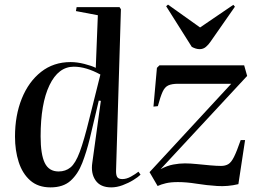

<svg xmlns="http://www.w3.org/2000/svg" viewBox="-20 -798 1121 832"><path d="M483 -62Q482 -41 487.5 -31.5Q493 -22 510 -22Q528 -22 547 -32.5Q566 -43 580 -54L589 -41Q579 -31 558 -18Q537 -5 511.5 4.5Q486 14 462 14Q415 14 394 -16.5Q373 -47 380 -93L417 -361L408 -362L369 -197Q355 -140 336.5 -92Q318 -44 286 -15Q254 14 199 14Q145 14 111 -16Q77 -46 61 -96Q45 -146 45 -206Q45 -298 74.5 -371Q104 -444 158 -486.5Q212 -529 286 -529Q314 -529 345.5 -521Q377 -513 395 -504L404 -732L309 -750L312 -767H498L504 -758ZM234 -55Q264 -55 285.5 -72.5Q307 -90 325.5 -139.5Q344 -189 367 -283L415 -475Q353 -509 300 -509Q233 -509 194.5 -429Q156 -349 156 -207Q156 -129 174 -92Q192 -55 234 -55ZM671 -515H1038L1051 -469L676 -65Q704 -80 730.5 -85Q757 -90 781 -90Q804 -90 833.5 -87Q863 -84 891 -81.5Q919 -79 938 -79Q956 -79 969 -86.5Q982 -94 994 -118Q1006 -142 1023 -191H1042L1013 0Q967 11 921 8Q875 5 831.5 -2Q788 -9 751 -9Q720 -9 699 -4Q678 1 663 8L628 -52L982 -435H752Q725 -435 709.5 -428Q694 -421 684.5 -400Q675 -379 664 -338L645 -336L660 -504ZM700 -771 708 -778 847 -679 991 -777 998 -769 892 -617Q884 -605 872.5 -595Q861 -585 845 -585Q829 -585 811 -595Z"/></svg>

Font: Literata 72pt Medium
Style: Italic
Weight: 500
Italic angle: -2°
Designer: Latin by Veronika Burian and Jose Scaglione. Greek by Irene Vlachou. Cyrillic by Vera Evstafieva
Foundry: TypeTogether
Version: Version 3.002